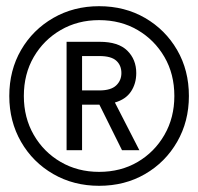

<svg xmlns="http://www.w3.org/2000/svg" viewBox="-20 -660 640 620"><path d="M300 -60Q218 -60 152 -98Q86 -136 48 -202Q10 -268 10 -350Q10 -433 48 -498.5Q86 -564 152 -602Q218 -640 300 -640Q383 -640 448.5 -602Q514 -564 552 -498.5Q590 -433 590 -350Q590 -268 552 -202Q514 -136 448.5 -98Q383 -60 300 -60ZM300 -105Q370 -105 424.5 -137Q479 -169 511 -224.5Q543 -280 543 -350Q543 -421 511 -476Q479 -531 424.5 -563Q370 -595 300 -595Q231 -595 176 -563Q121 -531 89 -476Q57 -421 57 -350Q57 -280 89 -224.5Q121 -169 176 -137Q231 -105 300 -105ZM195 -175V-525H302Q362 -525 391 -496.5Q420 -468 420 -424Q420 -390 403 -364.5Q386 -339 351 -329L430 -175H374L301 -322H245V-175ZM245 -368H301Q338 -368 355 -384Q372 -400 372 -424Q372 -449 355.5 -464Q339 -479 301 -479H245Z"/></svg>

Font: DM Mono Medium
Style: Regular
Weight: 500
Designer: Colophon Foundry
Foundry: Colophon Foundry
Version: Version 1.000; ttfautohint (v1.8.2.53-6de2)